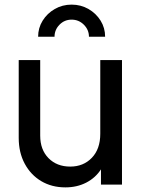

<svg xmlns="http://www.w3.org/2000/svg" viewBox="-20 -799 620 831"><path d="M263 12Q313 12 353 -8.5Q393 -29 417 -66V0H508V-539H414V-220Q414 -154 377.5 -116Q341 -78 284 -78Q226 -78 190 -114.5Q154 -151 154 -212V-539H61V-202Q61 -139 87 -90.5Q113 -42 158.5 -15Q204 12 263 12ZM145 -640H216Q216 -670 237.5 -692Q259 -714 290 -714Q321 -714 343 -692Q365 -670 365 -640H435Q435 -678 415.5 -709.5Q396 -741 363 -760Q330 -779 290 -779Q250 -779 217 -760Q184 -741 164.5 -709.5Q145 -678 145 -640Z"/></svg>

Font: Plus Jakarta Sans Medium
Style: Regular
Weight: 500
Designer: Gumpita Rahayu
Foundry: Tokotype
Version: Version 2.004; ttfautohint (v1.8.3)